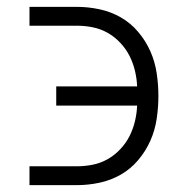

<svg xmlns="http://www.w3.org/2000/svg" viewBox="-20 -540 540 560"><path d="M66 0V-55H204Q227 -55 250 -59.5Q273 -64 293.5 -75.5Q314 -87 330.5 -104.5Q347 -122 357.5 -142.5Q368 -163 373.5 -186Q379 -209 380 -232H144V-288H380Q379 -311 373.5 -334Q368 -357 357.5 -377.5Q347 -398 330.5 -415.5Q314 -433 293.5 -444.5Q273 -456 250 -460.5Q227 -465 204 -465H66V-520H204Q237 -520 270 -513Q303 -506 332 -489.5Q361 -473 383 -447Q405 -421 418.5 -390.5Q432 -360 437 -326.5Q442 -293 442 -260Q442 -227 437 -193.5Q432 -160 418.5 -129.5Q405 -99 383 -73Q361 -47 332 -30.5Q303 -14 270 -7Q237 0 204 0Z"/></svg>

Font: Iosevka Term Curly Light
Style: Regular
Weight: 300
Designer: Belleve Invis
Foundry: Belleve Invis
Version: Version 32.3.0